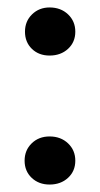

<svg xmlns="http://www.w3.org/2000/svg" viewBox="-20 -494 268 515"><path d="M47 -409Q47 -437 66 -455.5Q85 -474 113 -474Q143 -474 162.5 -455.5Q182 -437 182 -409Q182 -381 162.5 -363Q143 -345 113 -345Q84 -345 65.5 -363Q47 -381 47 -409ZM46 -63Q46 -91 65 -109.5Q84 -128 113 -128Q143 -128 162.5 -109.5Q182 -91 182 -63Q182 -35 162.5 -17Q143 1 113 1Q84 1 65 -17Q46 -35 46 -63Z"/></svg>

Font: Kodchasan Medium
Style: Regular
Weight: 500
Designer: Katatrad Aksorn Co.,Ltd.
Foundry: Cadson Demak Co.,Ltd.
Version: Version 1.000; ttfautohint (v1.6)